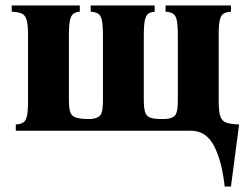

<svg xmlns="http://www.w3.org/2000/svg" viewBox="-20 -480 912 705"><path d="M783 -110Q783 -73 788.5 -54.5Q794 -36 810 -30Q826 -24 858 -23L828 205H805Q795 112 766 56Q737 0 681 0H38V-23Q55 -24 65 -30Q75 -36 79 -54.5Q83 -73 83 -110V-350Q83 -388 78 -406Q73 -424 60.5 -430Q48 -436 23 -437V-460H273V-437Q259 -436 250 -430Q241 -424 237 -406Q233 -388 233 -350V-110Q233 -69 244.5 -57Q256 -45 293 -43H313Q339 -45 348.5 -57Q358 -69 358 -110V-350Q358 -388 354 -406Q350 -424 340 -430Q330 -436 313 -437V-460H548V-437Q534 -436 525 -430Q516 -424 512 -406Q508 -388 508 -350V-110Q508 -69 519.5 -56Q531 -43 568 -43H588Q614 -45 623.5 -57Q633 -69 633 -110V-350Q633 -388 629 -406Q625 -424 615 -430Q605 -436 588 -437V-460H828V-437Q811 -436 801 -430Q791 -424 787 -406Q783 -388 783 -350Z"/></svg>

Font: Bona Nova SC
Style: Bold
Weight: 700
Designer: Mateusz Machalski
Foundry: Capitalics
Version: Version 4.001; ttfautohint (v1.8.4.7-5d5b)